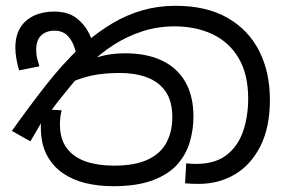

<svg xmlns="http://www.w3.org/2000/svg" viewBox="-20 -632 988 663"><path d="M370 11Q321 11 276.5 0.5Q232 -10 197 -34Q162 -58 141.5 -97Q121 -136 121 -193Q121 -204 122.5 -220.5Q124 -237 130 -255L193 -251Q190 -241 188.5 -228.5Q187 -216 187 -202Q187 -152 210.5 -120.5Q234 -89 276 -74.5Q318 -60 373 -60Q446 -60 490.5 -81Q535 -102 555 -140Q575 -178 575 -227Q575 -283 551.5 -316.5Q528 -350 487 -365Q446 -380 395 -380Q336 -380 294 -370.5Q252 -361 202 -338L289 -424Q302 -430 320 -435.5Q338 -441 361 -444.5Q384 -448 412 -448Q486 -448 539 -423Q592 -398 620 -349Q648 -300 648 -229Q648 -185 635.5 -142Q623 -99 592.5 -64.5Q562 -30 507.5 -9.5Q453 11 370 11ZM666 3Q653 3 641.5 2.5Q630 2 619 1L623 -68Q629 -67 640 -66.5Q651 -66 657 -66Q722 -66 761.5 -96Q801 -126 819 -177.5Q837 -229 837 -292Q837 -375 804.5 -430.5Q772 -486 714.5 -513.5Q657 -541 582 -541Q524 -541 470.5 -523.5Q417 -506 370 -475.5Q323 -445 284 -405L271 -391Q245 -361 223 -334.5Q201 -308 181.5 -283Q162 -258 142 -230L130 -221L85 -144L21 -180Q80 -263 137.5 -336.5Q195 -410 256 -468L274 -483Q320 -523 369 -552Q418 -581 472 -596.5Q526 -612 586 -612Q692 -612 764.5 -571Q837 -530 874.5 -457Q912 -384 912 -287Q912 -192 879 -127Q846 -62 790.5 -29.5Q735 3 666 3ZM167 -592Q216 -592 246 -568Q276 -544 291.5 -508Q307 -472 310 -434L252 -398Q248 -432 239.5 -461Q231 -490 214 -508Q197 -526 168 -526Q140 -526 122.5 -510Q105 -494 105 -459Q105 -443 108.5 -429.5Q112 -416 116 -403L46 -389Q40 -409 36.5 -429.5Q33 -450 33 -467Q33 -508 49.5 -535.5Q66 -563 96.5 -577.5Q127 -592 167 -592Z"/></svg>

Font: sinhala25
Style: Book
Weight: 400
Designer: Jelle Bosma - Monotype Design Team
Foundry: Monotype Imaging Inc.
Version: Version 2.003